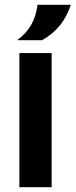

<svg xmlns="http://www.w3.org/2000/svg" viewBox="-20 -783 316 803"><path d="M61 0H196V-561H61ZM52 -615H156C217 -649 255 -698 276 -763H137C128 -698 104 -654 52 -615Z"/></svg>

Font: Swile Sans
Style: Bold
Weight: 700
Designer: Lord
Foundry: Lord
Version: Version 1.477;FEAKit 1.0